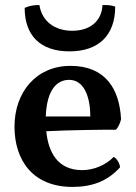

<svg xmlns="http://www.w3.org/2000/svg" viewBox="-20 -726 534 755"><path d="M253 -524C368 -524 433 -587 433 -700C421 -705 403 -707 383 -706C380 -643 334 -605 264 -605C194 -605 145 -643 135 -706C116 -707 94 -703 77 -695C77 -585 140 -524 253 -524ZM427 -109C395 -76 348 -57 303 -57C207 -57 170 -127 162 -210C262 -215 384 -216 436 -216C445 -226 452 -240 456 -257C450 -376 395 -467 257 -467C122 -467 37 -363 37 -228C37 -96 109 9 265 9C343 9 403 -14 452 -68C451 -84 439 -103 427 -109ZM252 -412C305 -412 335 -356 335 -268H160C164 -375 205 -412 252 -412Z"/></svg>

Font: Vollkorn Semibold
Style: Regular
Weight: 600
Designer: Friedrich Althausen
Foundry: Friedrich Althausen
Version: Version 4.015;PS 004.015;hotconv 1.0.88;makeotf.lib2.5.64775